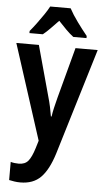

<svg xmlns="http://www.w3.org/2000/svg" viewBox="-65 -806 595 1086"><g transform="rotate(5 233.0 -263.0)"><path d="M2 -544H130L209 -256Q217 -229 223 -200.5Q229 -172 233 -147H237Q240 -170 246.5 -197.5Q253 -225 261 -256L338 -544H464L281 60Q252 153 209 196.5Q166 240 93 240Q75 240 59 237.5Q43 235 29 232V129Q39 132 51 133.5Q63 135 75 135Q110 135 128.5 113Q147 91 163 39L176 -4ZM291 -766Q309 -732 338.5 -691.5Q368 -651 395 -618V-606H320Q299 -622 277.5 -643.5Q256 -665 233 -690Q209 -665 187.5 -643Q166 -621 147 -606H71V-618Q88 -638 108 -665Q128 -692 146 -718.5Q164 -745 175 -766Z"/></g></svg>

Font: Noto Sans Bengali Condensed SemiBold
Style: Regular
Weight: 600
Width: 3
Designer: Joana Ranito - Universal Thirst; Jelle Bosma - Monotype Design Team
Foundry: Universal Thirst ehf.
Version: Version 3.000; ttfautohint (v1.8.4.7-5d5b)